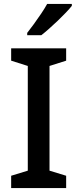

<svg xmlns="http://www.w3.org/2000/svg" viewBox="-20 -961 396 981"><path d="M318 0H37V-63L122 -89V-624L37 -651V-714H318V-651L233 -624V-89L318 -63ZM347 -931Q336 -917 317 -897Q298 -877 275.5 -855.5Q253 -834 231 -814.5Q209 -795 191 -781H119V-793Q134 -812 153 -838Q172 -864 190.5 -891.5Q209 -919 221 -941H347Z"/></svg>

Font: Noto Sans Kawi Medium
Style: Regular
Weight: 500
Designer: Fadhl Haqq
Version: Version 1.000